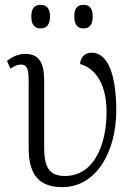

<svg xmlns="http://www.w3.org/2000/svg" viewBox="-20 -761 563 791"><path d="M324 -644C346 -644 362 -656 362 -693C362 -730 346 -741 324 -741C302 -741 286 -730 286 -693C286 -656 302 -644 324 -644ZM147 -644C169 -644 186 -656 186 -693C186 -730 169 -741 147 -741C125 -741 109 -730 109 -693C109 -656 125 -644 147 -644ZM236 10C379 10 459 -139 459 -305C459 -447 427 -544 357 -544C334 -544 311 -529 310 -497C358 -485 419 -433 419 -300C419 -169 370 -36 247 -36C183 -36 162 -72 162 -153V-424C162 -485 152 -539 85 -539C55 -539 28 -526 9 -510L23 -478C40 -490 54 -495 66 -495C92 -495 98 -477 98 -426V-153C98 -56 129 10 236 10Z"/></svg>

Font: Noto Serif Light
Style: Regular
Weight: 300
Designer: Monotype Design Team
Foundry: Monotype Imaging Inc.
Version: Version 2.013